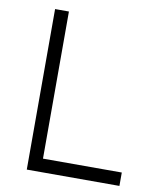

<svg xmlns="http://www.w3.org/2000/svg" viewBox="-82 -783 694 847"><g transform="rotate(10 265.5 -359.5)"><path d="M96 0V-719H158V-60H511V0Z"/></g></svg>

Font: Nunitoga
Style: Light
Weight: 300
Designer: Vernon Adams
Foundry: Vernon Adams
Version: Version 1.0